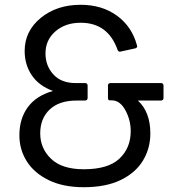

<svg xmlns="http://www.w3.org/2000/svg" viewBox="-20 -768 738 802"><path d="M330 14Q244 14 183.5 -15.5Q123 -45 92 -94Q61 -143 61 -203Q61 -272 96 -320Q131 -368 201 -388Q142 -410 112.5 -454Q83 -498 83 -555Q83 -638 150 -693Q217 -748 317 -748Q406 -748 468.5 -702.5Q531 -657 552 -579L553 -575Q553 -568 545 -566L481 -552Q474 -552 471 -560Q431 -673 317 -673Q253 -673 211.5 -637Q170 -601 170 -545Q170 -493 203 -457Q236 -421 296 -421H336Q345 -421 346 -411V-359Q346 -349 336 -348H300Q227 -348 187.5 -310.5Q148 -273 148 -211Q148 -148 193.5 -104.5Q239 -61 330 -61Q432 -61 479 -105.5Q526 -150 526 -220Q526 -267 503.5 -308Q481 -349 446 -349H438Q431 -349 431 -359V-411Q431 -420 441 -421H653Q662 -421 663 -411V-359Q663 -349 653 -348H556Q608 -300 608 -211Q608 -148 577 -97Q546 -46 484 -16Q422 14 330 14Z"/></svg>

Font: YamahaIndonesia935. App
Style: Regular
Weight: 400
Designer: Dalton Maag Ltd
Foundry: Dalton Maag Ltd
Version: Version 1.002; January 01, 2024; Regular/Italic